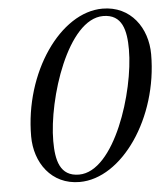

<svg xmlns="http://www.w3.org/2000/svg" viewBox="-54 -808 751 866"><g transform="rotate(-5 321.5 -375.0)"><path d="M442 -760C251 -760 71.5 -503 71.5 -214C71.5 -95 144 10 272 10C463 10 643 -247 643 -536C643 -655 570 -760 442 -760ZM442 -726.5C529 -726.5 545 -652 545 -566C545 -375 433 -23.5 272 -23.5C185 -23.5 169 -98 169 -184C169 -375 281 -726.5 442 -726.5Z"/></g></svg>

Font: Bodoni* 06pt
Style: Italic
Weight: 400
Italic angle: -13°
Version: Version 2.3